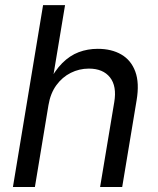

<svg xmlns="http://www.w3.org/2000/svg" viewBox="-20 -748 631 768"><path d="M173.8 -327.1 119.6 0H31.7L152.3 -727.5H240.2L188 -413.6H172.9Q198.2 -464.8 228.8 -495.4Q259.3 -525.9 294.9 -539.3Q330.6 -552.7 371.1 -552.7Q426.3 -552.7 465.3 -530Q504.4 -507.3 521.2 -461.7Q538.1 -416 526.4 -346.7L468.8 0H380.4L437 -339.4Q447.8 -403.3 419.9 -438.5Q392.1 -473.6 335.4 -473.6Q296.9 -473.6 262.9 -456.5Q229 -439.5 205.3 -407Q181.6 -374.5 173.8 -327.1Z"/></svg>

Font: Inter
Style: Italic
Weight: 400
Italic angle: -9.3988°
Designer: Rasmus Andersson
Foundry: rsms
Version: Version 4.001;git-66647c0bb